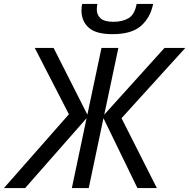

<svg xmlns="http://www.w3.org/2000/svg" viewBox="-70 -958 964 978"><path d="M281 -376 107 -714H203L375 -374L447 -714H533L461 -374L768 -714H874L549 -356L729 0H630L457 -356L382 0H296L371 -356L58 0H-50ZM345 -905Q345 -926 349 -938H426Q423 -922 423 -910Q423 -882 442.5 -864.5Q462 -847 508 -847Q554 -847 585 -865.5Q616 -884 626 -938H710Q696 -868 648 -826Q600 -784 503 -784Q418 -784 381.5 -817.5Q345 -851 345 -905Z"/></svg>

Font: BC Sans
Style: Italic
Weight: 400
Italic angle: -12°
Designer: Monotype Design Team
Designer: Province of B.C.
Foundry: Monotype Imaging Inc.
Version: Version 2.000;GOOG;noto-source:20170915:90ef993387c0